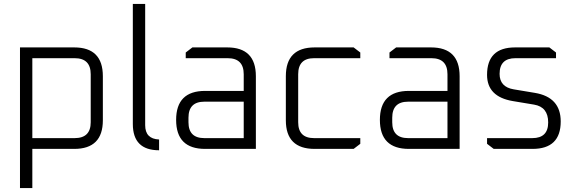

<svg xmlns="http://www.w3.org/2000/svg" viewBox="-20 -760 2943 980"><path d="M82 200V-518H359Q505 -518 505 -371V-146Q505 0 359 0H145V200ZM145 -55H361Q443 -55 443 -136V-381Q443 -463 361 -463H145Z M658 -127V-740H721V-121Q721 -51 792 -48V7Q658 7 658 -127Z M1027 0Q879 0 879 -148Q879 -296 1027 -296H1224V-381Q1224 -463 1142 -463H928V-492L962 -518H1140Q1286 -518 1286 -371V0ZM942 -136Q942 -55 1023 -55H1224V-241H1023Q942 -241 942 -159Z M1439 -146V-371Q1439 -518 1586 -518H1785L1819 -492V-463H1583Q1502 -463 1502 -381V-136Q1502 -55 1583 -55H1819V-26L1785 0H1586Q1439 0 1439 -146Z M2067 0Q1919 0 1919 -148Q1919 -296 2067 -296H2264V-381Q2264 -463 2182 -463H1968V-492L2002 -518H2180Q2326 -518 2326 -371V0ZM1982 -136Q1982 -55 2063 -55H2264V-241H2063Q1982 -241 1982 -159Z M2466 -26V-55H2697Q2778 -55 2778 -135Q2778 -214 2706 -226L2598 -244Q2466 -266 2466 -378Q2466 -518 2609 -518H2784L2818 -492V-463H2611Q2530 -463 2530 -383Q2530 -316 2602 -304L2710 -286Q2842 -264 2842 -140Q2842 0 2698 0H2500Z"/></svg>

Font: Oxanium Light
Style: Regular
Weight: 300
Designer: Severin Meyer
Version: Version 1.000